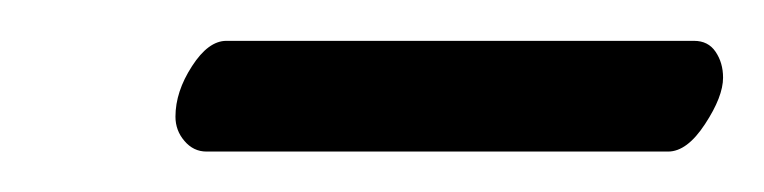

<svg xmlns="http://www.w3.org/2000/svg" viewBox="-20 -310 374 94"><path d="M307.1 -235.8H81.1Q74.7 -235.8 70.3 -241Q65.9 -246.1 65.9 -252.9Q65.9 -265.1 74 -277.6Q82 -290 90.8 -290H319.8Q326.7 -290 330.3 -284.7Q334 -279.3 334 -272Q334 -262.7 325.2 -249.3Q316.4 -235.8 307.1 -235.8Z"/></svg>

Font: Linear Smooth
Style: Regular
Weight: 400
Designer: Philipp H. Poll, Flanker
Foundry: Philipp H. Poll, reworked by Flanker
Version: Version 1.061 | FøM Fix